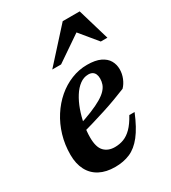

<svg xmlns="http://www.w3.org/2000/svg" viewBox="-171 -766 773 867"><g transform="rotate(-30 216.0 -332.5)"><path d="M274 -411Q250.5 -411 229.8 -395.8Q209 -380.5 192.5 -354.2Q176 -328 164.2 -295.2Q152.5 -262.5 146 -227.5Q139.5 -192.5 139.5 -160Q139.5 -109.5 160 -88Q180.5 -66.5 215.5 -66.5Q240.5 -66.5 262 -74.8Q283.5 -83 303.5 -103Q323.5 -123 343.5 -159.5H371Q343.5 -92.5 314 -55Q284.5 -17.5 250 -2.8Q215.5 12 172 12Q125 12 91.8 -5.5Q58.5 -23 41 -56.5Q23.5 -90 23.5 -136.5Q23.5 -189 37.5 -236.2Q51.5 -283.5 76.8 -322.8Q102 -362 135.5 -390.8Q169 -419.5 208.8 -435.5Q248.5 -451.5 291 -451.5Q334 -451.5 360 -439Q386 -426.5 397.8 -406Q409.5 -385.5 409.5 -360.5Q409.5 -337.5 400.5 -315.2Q391.5 -293 376.5 -277.5Q348 -266 316.5 -254.2Q285 -242.5 251.5 -231.8Q218 -221 183.5 -210.8Q149 -200.5 115.5 -192L117 -229.5Q165 -244.5 199 -258.5Q233 -272.5 255 -285.5Q277 -298.5 289.5 -311.8Q302 -325 307 -339Q312 -353 312 -368.5Q312 -382 307.8 -391.5Q303.5 -401 295.2 -406Q287 -411 274 -411ZM145 -511.5 295 -677H383.5L432.5 -511.5H398L311 -617H345.5L191 -511.5Z"/></g></svg>

Font: Newsreader 24pt SemiBold
Style: Italic
Weight: 600
Italic angle: -17°
Designer: Hugues Gentile
Foundry: Production Type
Version: Version 1.003